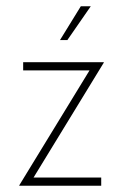

<svg xmlns="http://www.w3.org/2000/svg" viewBox="-20 -595 394 615"><path d="M41.7 0V-1.4L266.7 -369.4H54.2V-395.8H312.5V-394.4L87.5 -26.4H304.2V0ZM172.2 -466.7 238.9 -575H270.8L195.8 -466.7Z"/></svg>

Font: Afacad Flux Thin
Style: Regular
Weight: 250
Designer: Kristian Moeller
Foundry: Dicotype
Version: Version 1.100